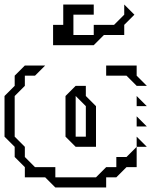

<svg xmlns="http://www.w3.org/2000/svg" viewBox="-20 -785 682 850"><path d="M450 -450V-495H585V-450L630 -405H585L540 -450ZM585 -315V-360L630 -315ZM360 -180V-315L315 -360V-180ZM90 0V-45L45 -90V-135L0 -180V-360L45 -405V-450L90 -495H180L135 -450H90V-405L45 -360V-180L90 -135V-90L135 -45H225V0H405L450 -45H495V-90H540L585 -135V-45H540L495 0H450V45H225L180 0ZM585 -225V-270L630 -225ZM585 -135V-180L630 -135ZM270 -180V-360L315 -405H360V-360L405 -315V-135H315ZM215 -585V-675H260V-765H395V-720H305V-630H395V-675H485L530 -720V-765L575 -720L530 -675V-630H440L395 -585Z"/></svg>

Font: Rubik Iso
Style: Regular
Weight: 400
Designer: Hubert and Fischer, NaN
Foundry: Hubert and Fischer, NaN
Version: Version 2.200